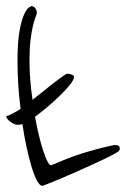

<svg xmlns="http://www.w3.org/2000/svg" viewBox="-20 -559 424 625"><path d="M370 -76Q370 -69 364 -65Q355 -59 333 -48Q311 -37 284.5 -25Q258 -13 229 0Q200 13 176 23Q152 33 135.5 39.5Q119 46 118 46Q110 46 101 30Q92 14 83.5 -13.5Q75 -41 67 -77.5Q59 -114 53 -155Q48 -153 43.5 -153Q39 -153 37 -153Q27 -153 14 -162.5Q1 -172 0 -181Q0 -181 10 -184L35 -197Q38 -198 47 -205Q42 -243 39.5 -282Q37 -321 37 -358Q37 -422 43.5 -458Q50 -494 58.5 -512Q67 -530 74 -534.5Q81 -539 82 -539Q90 -539 95 -532Q100 -525 100 -518Q100 -514 96 -504Q92 -494 87.5 -476Q83 -458 79.5 -430Q76 -402 76 -362Q76 -332 78.5 -299Q81 -266 86 -234Q97 -243 107 -251Q117 -259 125 -265Q137 -275 149 -284.5Q161 -294 171.5 -301.5Q182 -309 189 -314Q196 -319 199 -319Q207 -319 214 -316Q221 -313 221 -309Q221 -300 208 -283.5Q195 -267 176 -248.5Q157 -230 134.5 -211Q112 -192 94 -179Q100 -146 107 -117Q114 -88 121 -67Q128 -46 134.5 -33.5Q141 -21 146 -21Q147 -21 159 -26Q171 -31 189 -38.5Q207 -46 228.5 -53.5Q250 -61 272 -67Q282 -70 295.5 -73.5Q309 -77 321 -80Q333 -83 342.5 -85Q352 -87 354 -87Q370 -87 370 -76Z"/></svg>

Font: Reenie Beanie
Style: Regular
Weight: 500
Designer: James Grieshaber
Foundry: James Grieshaber
Version: Version 1.000